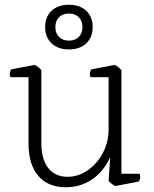

<svg xmlns="http://www.w3.org/2000/svg" viewBox="-20 -778 646 808"><path d="M564 -14 465 5Q448 -4 437 -17L444 -117Q416 -56 367.5 -23Q319 10 257 10Q182 10 141 -38Q100 -86 100 -175V-453H24Q21 -460 21 -467Q21 -476 27 -486L126 -505Q143 -496 154 -483V-175Q154 -108 183 -71Q212 -34 264 -34Q310 -34 349.5 -61.5Q389 -89 413 -134.5Q437 -180 437 -234V-453H361Q358 -460 358 -467Q358 -476 364 -486L463 -505Q480 -496 491 -483V-47H567Q570 -40 570 -33Q570 -24 564 -14ZM270 -607Q296 -607 311.5 -622.5Q327 -638 327 -664Q327 -690 311.5 -705.5Q296 -721 270 -721Q244 -721 228.5 -705.5Q213 -690 213 -664Q213 -638 228.5 -622.5Q244 -607 270 -607ZM370 -664Q370 -621 343 -595.5Q316 -570 270 -570Q224 -570 197 -595.5Q170 -621 170 -664Q170 -707 197 -732.5Q224 -758 270 -758Q316 -758 343 -732.5Q370 -707 370 -664Z"/></svg>

Font: Scope One
Style: Regular
Weight: 400
Designer: Dalton Maag Ltd
Foundry: Dalton Maag Ltd
Version: Version 1.002; ttfautohint (v1.4.1) -l 11 -r 50 -G 50 -x 14 